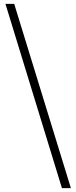

<svg xmlns="http://www.w3.org/2000/svg" viewBox="-20 -792 392 986"><path d="M344 174 53 -772H8L298 174Z"/></svg>

Font: Harano Aji Mincho K1
Style: Regular
Weight: 400
Foundry: Masamichi Hosoda
Version: HaranoAjiMinchoK1-Regular version 20230610;ttx 4.39.4